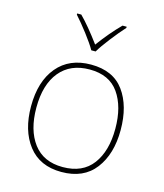

<svg xmlns="http://www.w3.org/2000/svg" viewBox="-115 -849 804 944"><g transform="rotate(15 287.5 -376.5)"><path d="M286 10Q176 10 117.5 -65.5Q59 -141 59 -264Q59 -391 120.5 -464.5Q182 -538 292 -538Q405 -538 460 -462.5Q515 -387 515 -264Q515 -142 457 -66Q399 10 286 10ZM286 -15Q387 -15 437.5 -82.5Q488 -150 488 -264Q488 -376 440 -444.5Q392 -513 292 -513Q194 -513 140 -447.5Q86 -382 86 -264Q86 -150 137 -82.5Q188 -15 286 -15ZM412 -757Q382 -724 347.5 -679.5Q313 -635 296 -606H274Q257 -636 223 -680.5Q189 -725 160 -757V-763H181Q226 -718 285 -638Q338 -710 391 -763H412Z"/></g></svg>

Font: Noto Sans UI Thin
Style: Regular
Weight: 250
Designer: Monotype Design Team
Foundry: Monotype Imaging Inc.
Version: Version 1.001